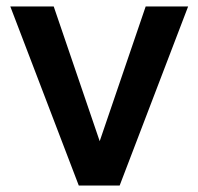

<svg xmlns="http://www.w3.org/2000/svg" viewBox="-20 -571 616 597"><path d="M565 -551 352 6H225L12 -551H147L290 -132L433 -551Z"/></svg>

Font: MartelSansBold
Style: Bold
Weight: 700
Designer: Dan Reynolds and Mathieu Réguer
Foundry: Dan Reynolds and Mathieu Réguer
Version: Version 1.002; ttfautohint (v1.1) -l 5 -r 5 -G 72 -x 0 -D la